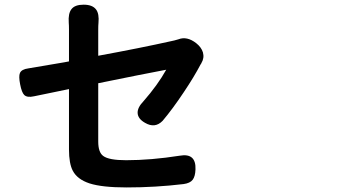

<svg xmlns="http://www.w3.org/2000/svg" viewBox="-20 -781 1540 833"><path d="M529.3 32.2Q422.9 32.2 368.2 14.6Q315.4 -2.9 295.9 -40Q279.3 -71.3 279.3 -132.8V-263.7V-394.5Q170.9 -372.1 127.9 -363.3Q97.7 -356.4 85 -369.1Q74.2 -379.9 67.4 -415Q60.5 -450.2 66.4 -463.9Q73.2 -480.5 103.5 -484.4Q145.5 -491.2 258.8 -510.7Q272.5 -513.7 279.3 -514.6V-652.3Q279.3 -671.9 278.3 -682.6Q275.4 -722.7 290 -741.2Q304.7 -760.7 342.8 -760.7Q380.9 -760.7 396.5 -740.2Q411.1 -721.7 407.2 -680.7Q406.2 -670.9 406.2 -652.3V-539.1Q591.8 -573.2 722.7 -602.5Q734.4 -604.5 753.9 -610.4Q791 -625 831.1 -593.8Q853.5 -576.2 860.4 -553.7Q867.2 -529.3 853.5 -506.8Q853.5 -505.9 852.5 -504.4Q851.6 -502.9 850.6 -502Q821.3 -446.3 777.3 -380.9Q728.5 -307.6 685.5 -256.8Q652.3 -222.7 609.4 -248Q578.1 -265.6 577.1 -291Q576.2 -314.5 602.5 -341.8Q664.1 -412.1 701.2 -478.5Q597.7 -459 406.2 -419.9V-167Q406.2 -120.1 427.7 -104.5Q452.1 -85.9 527.3 -85.9Q634.8 -85.9 759.8 -105.5Q831.1 -118.2 828.1 -45.9Q827.1 -15.6 815.9 -1Q804.7 13.7 776.4 17.6Q654.3 32.2 529.3 32.2Z"/></svg>

Font: Bpmf GenSen Rounded B
Style: B
Weight: 700
Foundry: But Ko
Version: Version 1.320